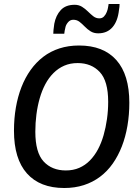

<svg xmlns="http://www.w3.org/2000/svg" viewBox="-20 -935 695 962"><path d="M302 7Q180 7 115 -66Q50 -139 50 -280Q50 -341 59.5 -396Q69 -451 87.5 -498.5Q106 -546 133.5 -584.5Q161 -623 197 -650.5Q233 -678 278 -692.5Q323 -707 376 -707Q498 -707 563 -634Q628 -561 628 -420Q628 -360 618.5 -304.5Q609 -249 590.5 -201.5Q572 -154 545 -115.5Q518 -77 481.5 -49.5Q445 -22 400 -7.5Q355 7 302 7ZM310 -81Q347 -81 377 -94Q407 -107 430.5 -131Q454 -155 471 -187Q488 -219 499 -257.5Q510 -296 516 -338.5Q522 -381 522 -425Q522 -529 480 -574Q438 -619 369 -619Q332 -619 302 -606Q272 -593 248 -569Q224 -545 207 -513Q190 -481 179 -442.5Q168 -404 162.5 -361.5Q157 -319 157 -275Q157 -171 198.5 -126Q240 -81 310 -81ZM247 -766Q247 -773 248 -784.5Q249 -796 252 -816Q260 -858 284.5 -884.5Q309 -911 354 -911Q375 -911 391 -901Q407 -891 420.5 -877.5Q434 -864 447.5 -853.5Q461 -843 478 -843Q492 -843 501 -852.5Q510 -862 515 -875Q520 -888 521 -896Q523 -906 523.5 -910Q524 -914 524 -915H579Q579 -908 578.5 -901.5Q578 -895 576 -884Q570 -829 543.5 -798.5Q517 -768 472 -768Q450 -768 434 -778Q418 -788 404.5 -802Q391 -816 378 -826Q365 -836 347 -836Q331 -836 320.5 -823Q310 -810 308 -799Q305 -788 304 -780.5Q303 -773 302 -766Z"/></svg>

Font: Georama ExtraCondensed Thin Medium
Style: Italic
Weight: 500
Italic angle: -9°
Version: Version 1.001